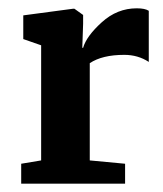

<svg xmlns="http://www.w3.org/2000/svg" viewBox="-20 -442 393 462"><path d="M31 0V-48L79 -56V-333L36 -348V-405L156 -421H159L180 -406V-385L178 -327H180Q188 -355 225 -388.5Q262 -422 309 -422Q329 -422 338 -416V-293Q312 -310 279 -310Q226 -310 196 -290V-56L281 -48V0Z"/></svg>

Font: Aikya
Style: Bold
Weight: 700
Designer: Neelakash Kshetrimayum (Latin subset based on Merriweather by Eben Sorkin)
Foundry: Brand New Type
Version: Version 1.00 b005